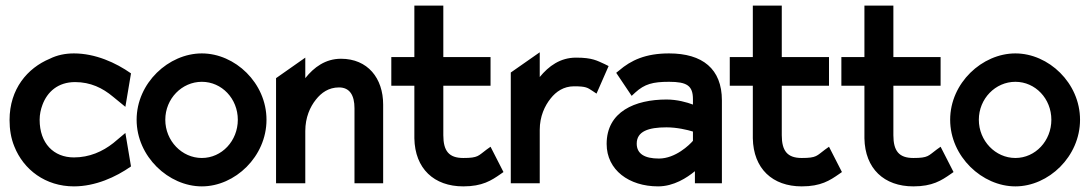

<svg xmlns="http://www.w3.org/2000/svg" viewBox="-20 -652 3880 683"><path d="M14 -225C14 -192 19 -160 31 -131C64 -48 142 11 243 11C319 11 392 -22 446 -60L426 -179L383 -143C345 -113 298 -92 243 -92C171 -92 121 -142 121 -226C121 -245 125 -263 131 -279C148 -325 186 -360 247 -360C302 -360 345 -339 382 -308L426 -272L446 -391C392 -429 319 -462 243 -462C212 -462 183 -456 157 -443C78 -410 14 -336 14 -225Z M466 -226C466 -95 580 11 698 11C816 11 928 -95 928 -226C928 -357 816 -462 698 -462C580 -462 466 -357 466 -226ZM568 -226C568 -301 627 -361 698 -361C769 -361 826 -301 826 -226C826 -151 769 -90 698 -90C627 -90 568 -151 568 -226Z M962 0H1066V-186C1066 -234 1083 -272 1104 -298C1123 -322 1149 -341 1186 -341C1224 -341 1241 -313 1241 -267V0H1343V-280C1343 -374 1288 -443 1193 -443C1138 -443 1097 -413 1066 -374V-447L962 -374Z M1372 -347H1454V-160C1456 -52 1524 11 1628 11C1696 11 1728 -10 1761 -33L1771 -40L1725 -130L1711 -120C1681 -98 1682 -90 1628 -90C1577 -90 1557 -115 1557 -171V-347H1725V-449H1557V-632H1454V-449H1372Z M1797 0H1900V-190C1900 -238 1918 -276 1939 -302C1958 -326 1985 -345 2022 -345C2065 -345 2070 -340 2087 -329L2102 -319L2145 -417L2131 -424C2104 -436 2088 -447 2029 -447C1973 -447 1932 -417 1900 -378V-466L1797 -394Z M2138 -140C2138 -47 2218 11 2321 11C2377 11 2424 -20 2452 -43V0H2548V-295C2548 -407 2479 -462 2360 -462C2277 -462 2225 -438 2182 -401L2172 -393L2227 -311L2240 -323C2273 -353 2302 -361 2360 -361C2424 -361 2445 -347 2445 -299V-280C2424 -288 2389 -298 2351 -298C2239 -298 2138 -255 2138 -140ZM2245 -141C2245 -185 2287 -199 2351 -199C2388 -199 2426 -190 2445 -184V-151C2433 -137 2383 -88 2324 -88C2273 -88 2245 -105 2245 -141Z M2576 -347H2658V-160C2660 -52 2728 11 2832 11C2900 11 2932 -10 2965 -33L2975 -40L2929 -130L2915 -120C2885 -98 2886 -90 2832 -90C2781 -90 2761 -115 2761 -171V-347H2929V-449H2761V-632H2658V-449H2576Z M2973 -347H3055V-160C3057 -52 3125 11 3229 11C3297 11 3329 -10 3362 -33L3372 -40L3326 -130L3312 -120C3282 -98 3283 -90 3229 -90C3178 -90 3158 -115 3158 -171V-347H3326V-449H3158V-632H3055V-449H2973Z M3360 -226C3360 -95 3474 11 3592 11C3710 11 3822 -95 3822 -226C3822 -357 3710 -462 3592 -462C3474 -462 3360 -357 3360 -226ZM3462 -226C3462 -301 3521 -361 3592 -361C3663 -361 3720 -301 3720 -226C3720 -151 3663 -90 3592 -90C3521 -90 3462 -151 3462 -226Z"/></svg>

Font: Charger Sport
Style: BlkNrw
Weight: 900
Designer: Jasper
Foundry: Cannot Into Space Fonts
Version: Version 1.1